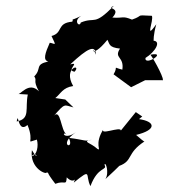

<svg xmlns="http://www.w3.org/2000/svg" viewBox="-20 -597 577 656"><path d="M203 -257 169 -262C187 -276 194 -298 230 -303C194 -366 260 -381 235 -352C204 -356 256 -387 220 -377C281 -434 306 -445 308 -410C293 -450 286 -386 347 -461C355 -447 351 -435 390 -431C368 -397 405 -405 398 -359C361 -368 386 -372 368 -343L428 -299L476 -323H533C549 -315 507 -393 494 -410C555 -422 473 -369 477 -399C511 -420 533 -458 502 -458C515 -434 494 -443 514 -514C473 -457 506 -526 499 -543C437 -546 475 -545 431 -530C397 -544 403 -534 364 -537C397 -573 339 -565 369 -577C299 -506 307 -541 256 -520C252 -502 228 -526 258 -543C213 -521 234 -538 227 -523C172 -518 197 -485 156 -474C174 -436 169 -448 150 -451C134 -415 126 -391 145 -387C97 -376 124 -363 97 -336C108 -320 91 -325 113 -285C78 -321 48 -270 41 -276L75 -274C65 -226 85 -191 37 -182C44 -221 39 -139 74 -170C100 -107 63 -108 106 -120C112 -100 107 -66 88 -63C106 -85 114 -41 89 -84C80 -21 142 3 140 -9C152 0 133 -16 169 31C202 18 206 40 208 9C236 37 242 -1 232 27C296 -25 270 1 289 39C315 -31 348 -13 337 -34C341 -47 354 -6 340 15C380 -21 432 -75 387 -30C436 -48 411 -73 474 -114C474 -114 479 -106 445 -136C516 -153 512 -182 455 -190L466 -199L444 -214L393 -151C393 -167 315 -131 335 -158C299 -104 329 -80 313 -88C289 -111 257 -112 294 -120C272 -112 272 -119 215 -126C237 -82 174 -100 239 -145C197 -115 189 -152 208 -137C187 -150 188 -230 163 -200C204 -247 198 -238 231 -230Z"/></svg>

Font: Asimov Aggro
Style: CondIt
Weight: 500
Designer: Google
Version: Version 2.000980; 2014